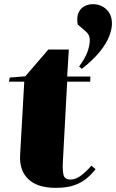

<svg xmlns="http://www.w3.org/2000/svg" viewBox="-20 -892 560 926"><path d="M27 -518 102 -524 213 -653H312L304 -523H416L415 -498H304L283 -108Q281 -67 287 -46.5Q293 -26 320 -26Q343 -26 367.5 -43Q392 -60 421 -93L441 -76Q423 -53 399 -32.5Q375 -12 339.5 1Q304 14 249 14Q161 14 117 -27.5Q73 -69 77 -144L97 -498H23ZM374.4 -559.8 361.6 -571.6Q391.1 -611.8 401.4 -640.8Q411.7 -669.7 412.7 -691.3Q413.7 -709 408.8 -720.8Q403.9 -732.5 386.2 -747.3L354.8 -773.8Q348.9 -809.1 358.7 -830.7Q368.5 -852.3 387.7 -862.1Q406.8 -871.9 427.4 -871.9Q467.7 -871.9 494.7 -845.4Q521.7 -818.9 519.7 -772.8Q518.7 -748.3 506 -715.4Q493.2 -682.5 461.8 -643.2Q430.4 -603.9 374.4 -559.8Z"/></svg>

Font: Literata 72pt Black
Style: Italic
Weight: 900
Italic angle: -2°
Designer: Latin by Veronika Burian and Jose Scaglione. Greek by Irene Vlachou. Cyrillic by Vera Evstafieva
Foundry: TypeTogether
Version: Version 3.002